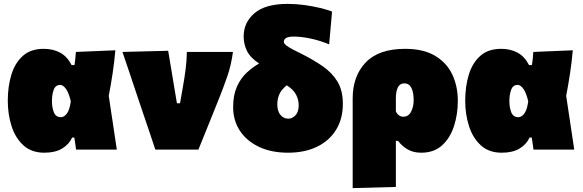

<svg xmlns="http://www.w3.org/2000/svg" viewBox="-20 -769 2998 987"><path d="M207.5 16Q142 16 100.5 -21.8Q59 -59.5 39.5 -120.5Q20 -181.5 20 -251Q20 -325.5 38.8 -386Q57.5 -446.5 98 -482.2Q138.5 -518 204.5 -518Q253.5 -518 290 -497.8Q326.5 -477.5 348 -434.5H363Q365.5 -451 367.2 -467.5Q369 -484 370 -502L573 -510.5Q568 -452.5 558.8 -391Q549.5 -329.5 539 -276.5Q549.5 -207 559.8 -138.2Q570 -69.5 580.5 0H371Q369 -15.5 366.8 -31Q364.5 -46.5 362 -62H351Q334.5 -26.5 299 -5.2Q263.5 16 207.5 16ZM294 -166.5Q308.5 -166.5 323 -184.2Q337.5 -202 344 -247.5Q334.5 -290.5 319.5 -311.5Q304.5 -332.5 290 -332.5Q265.5 -332.5 256.2 -307.8Q247 -283 247 -249Q247 -217 256.8 -191.8Q266.5 -166.5 294 -166.5Z M778.5 0Q763 -47 746.8 -95Q730.5 -143 714.5 -190L684.5 -279Q666 -335 647.2 -390.8Q628.5 -446.5 609.5 -502L844.5 -508Q852 -463.5 861.5 -406.5Q871 -349.5 879.5 -298L889.5 -238H905.5L920.5 -324Q928.5 -368.5 934.2 -413Q940 -457.5 940.5 -502H1177.5Q1168.5 -434 1148.5 -376.5Q1128.5 -319 1106.5 -264Q1080 -198 1052.8 -130.5Q1025.5 -63 1000 0Z M1460.5 16Q1374.5 16 1311 -14.2Q1247.5 -44.5 1213 -97.2Q1178.5 -150 1178.5 -218Q1178.5 -279.5 1197.5 -322.5Q1216.5 -365.5 1247 -394.2Q1277.5 -423 1312 -442.5Q1266.5 -472.5 1249.5 -507.5Q1232.5 -542.5 1232.5 -581Q1232.5 -653.5 1288.2 -701.2Q1344 -749 1459 -749Q1502.5 -749 1545.8 -743Q1589 -737 1626 -728Q1663 -719 1687 -709.5L1672 -541Q1626.5 -560 1578.2 -570.5Q1530 -581 1489 -581Q1439 -581 1439 -553.5Q1439 -538 1490.5 -512L1525.5 -494.5Q1590 -462.5 1639 -428.5Q1688 -394.5 1715.2 -349Q1742.5 -303.5 1742.5 -235Q1742.5 -158.5 1707.8 -102Q1673 -45.5 1609.8 -14.8Q1546.5 16 1460.5 16ZM1405.5 -233Q1405.5 -198 1421.5 -178.5Q1437.5 -159 1461.5 -159Q1482 -159 1498.8 -176.2Q1515.5 -193.5 1515.5 -228.5Q1515.5 -256 1502 -282.2Q1488.5 -308.5 1454 -330.5Q1424 -306 1414.8 -281.8Q1405.5 -257.5 1405.5 -233Z M1793 198V-263Q1793 -378 1860 -448Q1927 -518 2062.5 -518Q2156.5 -518 2216.5 -482.2Q2276.5 -446.5 2305 -386Q2333.5 -325.5 2333.5 -251Q2333.5 -181.5 2313.8 -120.5Q2294 -59.5 2252.5 -21.8Q2211 16 2145.5 16Q2105 16 2075.8 -0.8Q2046.5 -17.5 2026 -45H2015V192ZM2053.5 -169Q2080 -169 2093.2 -194.8Q2106.5 -220.5 2106.5 -254.5Q2106.5 -294 2094.8 -317.2Q2083 -340.5 2058.5 -340.5Q2036 -340.5 2025.5 -320.2Q2015 -300 2015 -263V-197Q2019 -186 2029.2 -177.5Q2039.5 -169 2053.5 -169Z M2559 16Q2493.5 16 2452 -21.8Q2410.5 -59.5 2391 -120.5Q2371.5 -181.5 2371.5 -251Q2371.5 -325.5 2390.2 -386Q2409 -446.5 2449.5 -482.2Q2490 -518 2556 -518Q2605 -518 2641.5 -497.8Q2678 -477.5 2699.5 -434.5H2714.5Q2717 -451 2718.8 -467.5Q2720.5 -484 2721.5 -502L2924.5 -510.5Q2919.5 -452.5 2910.2 -391Q2901 -329.5 2890.5 -276.5Q2901 -207 2911.2 -138.2Q2921.5 -69.5 2932 0H2722.5Q2720.5 -15.5 2718.2 -31Q2716 -46.5 2713.5 -62H2702.5Q2686 -26.5 2650.5 -5.2Q2615 16 2559 16ZM2645.5 -166.5Q2660 -166.5 2674.5 -184.2Q2689 -202 2695.5 -247.5Q2686 -290.5 2671 -311.5Q2656 -332.5 2641.5 -332.5Q2617 -332.5 2607.8 -307.8Q2598.5 -283 2598.5 -249Q2598.5 -217 2608.2 -191.8Q2618 -166.5 2645.5 -166.5Z"/></svg>

Font: Commissioner Black
Style: Regular
Weight: 900
Designer: Kostas Bartsokas
Foundry: Kostas Bartsokas
Version: Version 1.000; ttfautohint (v1.8.3)